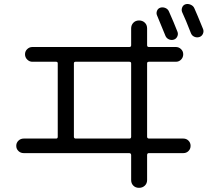

<svg xmlns="http://www.w3.org/2000/svg" viewBox="-20 -860 1040 940"><path d="M764.6 -822.3Q777.3 -826.2 790 -820.8Q802.7 -815.4 807.6 -802.7Q832 -748 848.6 -705.1Q853.5 -693.4 848.1 -681.6Q842.8 -669.9 831.1 -666Q818.4 -662.1 806.6 -667.5Q794.9 -672.9 790 -684.6Q759.8 -758.8 749 -784.2Q744.1 -794.9 748.5 -806.6Q752.9 -818.4 764.6 -822.3ZM931.6 -819.3Q942.4 -795.9 974.6 -716.8Q978.5 -705.1 973.1 -693.8Q967.8 -682.6 956.1 -678.7Q943.4 -674.8 931.2 -680.2Q918.9 -685.5 914.1 -699.2Q888.7 -764.6 872.1 -799.8Q867.2 -810.5 871.6 -822.8Q876 -835 887.7 -838.9Q900.4 -842.8 913.6 -836.9Q926.8 -831.1 931.6 -819.3ZM341.8 -549.8V-190.4Q341.8 -182.6 349.6 -181.6H613.3Q622.1 -181.6 622.1 -190.4V-549.8Q622.1 -557.6 613.3 -557.6H349.6Q341.8 -557.6 341.8 -549.8ZM95.7 -110.4Q81.1 -110.4 70.3 -120.6Q59.6 -130.9 59.6 -146Q59.6 -161.1 70.3 -171.4Q81.1 -181.6 95.7 -181.6H254.9Q262.7 -181.6 262.7 -190.4V-549.8Q262.7 -557.6 254.9 -557.6H138.7Q124 -557.6 113.3 -568.4Q102.5 -579.1 102.5 -594.2Q102.5 -609.4 113.3 -619.6Q124 -629.9 138.7 -629.9H613.3Q622.1 -629.9 622.1 -638.7V-720.7Q622.1 -737.3 632.8 -748.5Q643.6 -759.8 660.6 -759.8Q677.7 -759.8 689 -749Q700.2 -738.3 700.2 -720.7V-638.7Q700.2 -629.9 709 -629.9H840.8Q855.5 -629.9 866.2 -619.6Q877 -609.4 877 -594.2Q877 -579.1 866.7 -568.4Q856.4 -557.6 840.8 -557.6H709Q700.2 -557.6 700.2 -549.8V-190.4Q700.2 -182.6 709 -181.6H877.9Q892.6 -181.6 902.8 -171.4Q913.1 -161.1 913.1 -146Q913.1 -130.9 902.8 -120.6Q892.6 -110.4 877.9 -110.4H709Q700.2 -110.4 700.2 -100.6V21.5Q700.2 38.1 689 48.8Q677.7 59.6 660.6 59.6Q643.6 59.6 632.8 48.8Q622.1 38.1 622.1 21.5V-100.6Q622.1 -109.4 613.3 -110.4Z"/></svg>

Font: Rounded Mgen+ 1mn regular
Style: Regular
Weight: 400
Designer: [Source Han Sans]
Ryoko NISHIZUKA  (kana & ideographs); Paul D. Hunt (Latin, Greek & Cyrillic); Wenlong ZHANG  (bopomofo
Version: Version 1.059.20150602